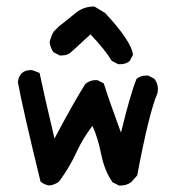

<svg xmlns="http://www.w3.org/2000/svg" viewBox="-20 -578 540 592"><path d="M353 -6H347L327 -16Q302 -52 292 -102.5Q282 -153 265 -190Q235 -151 215 -107Q195 -63 162 -18Q148 -8 133 -6Q117 -8 105 -18Q51 -239 35 -325Q40 -362 76 -362Q81 -362 102 -353Q115 -290 148 -151Q211 -269 243 -319Q257 -331 275 -331H280L300 -321Q313 -278 353 -169Q382 -288 401 -335Q413 -345 431 -345H437L456 -335Q467 -321 467 -303L466 -292Q440 -233 403 -37L384 -16Q370 -6 353 -6ZM351 -380H345L325 -390Q303 -426 259 -472L199 -417Q188 -407 170 -407H164L145 -417Q135 -431 133 -448Q137 -466 146 -481L162 -497Q188 -517 212.5 -537.5Q237 -558 271 -558L304 -538Q386 -450 390 -409L380 -390Q368 -380 351 -380Z"/></svg>

Font: Xiaolai Mono SC
Style: Regular
Weight: 400
Monospace: yes
Designer: LXGW / Nozomi Seto
Version: Version 3.113;September 30, 2024